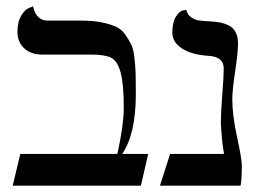

<svg xmlns="http://www.w3.org/2000/svg" viewBox="-20 -585 825 605"><path d="M238 -520Q274 -520 300.5 -514.5Q327 -509 345 -501Q363 -493 375 -475.5Q387 -458 394 -443.5Q401 -429 404 -399.5Q407 -370 407.5 -349.5Q408 -329 408 -289Q408 -162 365 -100H447L424 0H20L44 -100H350Q370 -193 370 -243Q370 -321 360 -357Q350 -393 330.5 -403Q311 -413 267 -413H113Q77 -413 56 -433Q35 -453 35 -484Q35 -516 47 -536Q59 -556 72 -560L84 -565Q94 -520 131 -520Z M712 -272Q712 -222 727 -153Q742 -84 742 -63Q742 -19 738 0H484L516 -100H686Q680 -131 677 -181Q676 -188 676 -204Q676 -230 680.5 -287.5Q685 -345 685 -369Q685 -406 638 -409Q585 -412 554 -432Q523 -452 523 -482Q523 -514 534 -532Q545 -550 556 -552L567 -554Q570 -539 582.5 -530.5Q595 -522 606.5 -520.5Q618 -519 637 -518Q657 -517 671.5 -514.5Q686 -512 700.5 -505Q715 -498 722.5 -483.5Q730 -469 730 -448Q730 -420 721 -360.5Q712 -301 712 -272Z"/></svg>

Font: Linux Libertine Initials O
Style: Initials
Weight: 400
Designer: Philipp H. Poll
Foundry: Philipp H. Poll
Version: Version 5.0.6